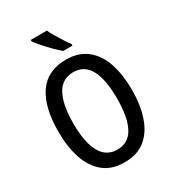

<svg xmlns="http://www.w3.org/2000/svg" viewBox="-223 -1061 1075 1192"><g transform="rotate(-30 315.0 -465.0)"><path d="M578 -358Q578 -251 550 -167.5Q522 -84 464 -37Q406 10 315 10Q223 10 165 -38Q107 -86 79.5 -169Q52 -252 52 -359Q52 -536 117.5 -630.5Q183 -725 316 -725Q406 -725 464.5 -678Q523 -631 550.5 -548Q578 -465 578 -358ZM158 -358Q158 -223 197 -152Q236 -81 315 -81Q394 -81 432.5 -151Q471 -221 471 -358Q471 -494 433 -564.5Q395 -635 316 -635Q236 -635 197 -564Q158 -493 158 -358ZM304 -940Q314 -918 330.5 -890Q347 -862 364 -836Q381 -810 395 -792V-780H329Q308 -797 280 -825Q252 -853 226.5 -882Q201 -911 188 -931V-940Z"/></g></svg>

Font: Noto Sans Arabic UI Cn Md
Style: Regular
Weight: 500
Width: 3
Designer: Monotype Design Team, Nadine Chahine and Nizar Qandah
Foundry: Monotype Imaging Inc.
Version: Version 2.010; ttfautohint (v1.8.4.7-5d5b)